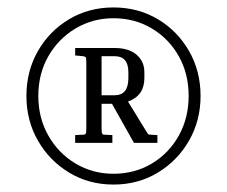

<svg xmlns="http://www.w3.org/2000/svg" viewBox="-20 -737 610 516"><path d="M285 -241Q219 -241 166 -273Q113 -305 82 -359Q51 -413 51 -479Q51 -546 82 -600Q113 -654 166 -685.5Q219 -717 285 -717Q351 -717 404 -685.5Q457 -654 488 -600Q519 -546 519 -479Q519 -413 488 -359Q457 -305 404 -273Q351 -241 285 -241ZM285 -270Q342 -270 388 -297.5Q434 -325 460.5 -372.5Q487 -420 487 -479Q487 -539 460.5 -586Q434 -633 388 -660.5Q342 -688 285 -688Q229 -688 183 -660.5Q137 -633 110 -586Q83 -539 83 -479Q83 -420 110 -372.5Q137 -325 183 -297.5Q229 -270 285 -270ZM182 -588V-608H288Q326 -608 347 -590Q368 -572 368 -543V-527Q368 -480 324 -464L367 -394Q375 -381 377 -378Q379 -375 385 -375L403 -374V-353H340L281 -458H253V-394Q253 -381 254.5 -378Q256 -375 261 -375L282 -374V-353H182V-374L203 -375Q209 -375 210.5 -378Q212 -381 212 -394V-568Q212 -581 210.5 -583Q209 -585 203 -586ZM288 -586H253V-481H288Q325 -481 325 -527V-543Q325 -586 288 -586Z"/></svg>

Font: Inria Serif Light
Style: Regular
Weight: 300
Designer: Black Foundry Team
Foundry: Black Foundry
Version: Version 1.000; ttfautohint (v1.8.3)